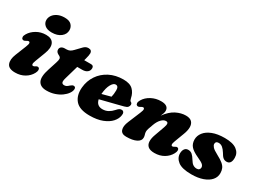

<svg xmlns="http://www.w3.org/2000/svg" viewBox="-43 -1355 2654 1989"><g transform="rotate(30 1284.0 -360.5)"><path d="M268 -534Q213 -534 184.8 -558.8Q156.5 -583.5 156.5 -619.5Q156.5 -649.5 174.8 -676Q193 -702.5 227.8 -719.2Q262.5 -736 311 -736Q366.5 -736 392 -709.8Q417.5 -683.5 417.5 -646.5Q417.5 -599 376.8 -566.5Q336 -534 268 -534ZM271 -195Q259 -164 261.2 -150.8Q263.5 -137.5 276 -137.5Q286 -137.5 301 -147.5Q320.5 -161.5 335.5 -151.5Q345 -144.5 345.5 -128.8Q346 -113 334 -90Q309 -42.5 260 -13.8Q211 15 147 15Q69 15 50.8 -31.2Q32.5 -77.5 61 -147.5L112 -275.5Q126.5 -311 123.8 -324.2Q121 -337.5 108.5 -337.5Q99.5 -337.5 82 -326.5Q69 -318.5 60 -317.8Q51 -317 44 -321.5Q33 -328 32.2 -344.2Q31.5 -360.5 45 -382.5Q70.5 -426 120.8 -455.5Q171 -485 233.5 -485Q303 -485 325.2 -439.2Q347.5 -393.5 315.5 -312Z M459 -363.5 441.5 -373Q414.5 -388 414.5 -415.5Q414.5 -436 430 -447.8Q445.5 -459.5 472 -459.5H487Q510.5 -459.5 528 -467.8Q545.5 -476 565 -497L624 -558.5Q635.5 -570.5 649 -578Q662.5 -585.5 682 -585.5Q703 -585.5 713.5 -575Q724 -564.5 724 -548Q724 -536 720.8 -517.5Q717.5 -499 711 -476L705 -454.5H787.5Q818.5 -454.5 818.5 -423Q818.5 -393 796.2 -375.5Q774 -358 737 -358H677L631 -198.5Q618.5 -156.5 625.2 -141Q632 -125.5 654.5 -125.5Q669 -125.5 680.8 -131.8Q692.5 -138 708 -153Q728.5 -171 743 -171Q769.5 -171 767.5 -141Q765.5 -116.5 746.5 -89.5Q727.5 -62.5 694.8 -39Q662 -15.5 618 -0.8Q574 14 522 14Q449 14 423.8 -34.2Q398.5 -82.5 433.5 -187L466 -288Q477.5 -322.5 476 -338.5Q474.5 -354.5 459 -363.5Z M1328 -156Q1322.5 -112.5 1288 -73.5Q1253.5 -34.5 1190.8 -9.8Q1128 15 1038 15Q916.5 15 866.8 -43.5Q817 -102 826 -198.5Q833.5 -280 877 -345Q920.5 -410 993 -447.5Q1065.5 -485 1159 -485Q1236.5 -485 1273.2 -449Q1310 -413 1321 -356Q1323.5 -344.5 1327.5 -335.2Q1331.5 -326 1337.5 -323Q1355 -315.5 1355 -296.5Q1355 -281 1343.8 -267.2Q1332.5 -253.5 1302 -246Q1271.5 -238 1225.8 -226.5Q1180 -215 1130.2 -202.5Q1080.5 -190 1037 -179Q1052 -108.5 1121 -108.5Q1158.5 -108.5 1188.8 -125.2Q1219 -142 1242.5 -169Q1260 -189 1271.8 -196.5Q1283.5 -204 1299 -204Q1315 -204 1323.5 -191Q1332 -178 1328 -156ZM1034.5 -245Q1034.5 -242.5 1034 -240.5Q1061.5 -247.5 1089.2 -255Q1117 -262.5 1139 -268.5Q1148 -302.5 1148.5 -350Q1148.5 -399.5 1114.5 -399.5Q1087.5 -399.5 1064.2 -358Q1041 -316.5 1034.5 -245Z M1413 -321.5Q1402 -328 1401.5 -344.2Q1401 -360.5 1414 -382.5Q1441 -428.5 1493.8 -456.8Q1546.5 -485 1609.5 -485Q1698.5 -485 1698.5 -420Q1698.5 -405.5 1692.5 -388.5Q1686.5 -371.5 1678 -353Q1731 -426 1790 -455.5Q1849 -485 1905.5 -485Q1954 -485 1976.8 -461.8Q1999.5 -438.5 1999.5 -399Q1999.5 -359.5 1980.5 -310.5L1937 -195Q1925.5 -164.5 1927.8 -151Q1930 -137.5 1942 -137.5Q1951.5 -137.5 1967 -147.5Q1987 -161.5 2001.5 -151.5Q2011.5 -144.5 2011.8 -128.8Q2012 -113 2000 -90Q1975 -42.5 1926.2 -13.8Q1877.5 15 1813.5 15Q1761.5 15 1737 -6Q1712.5 -27 1711 -63.8Q1709.5 -100.5 1726.5 -147L1770 -268.5Q1781 -298.5 1778.5 -315.5Q1776 -332.5 1754.5 -332.5Q1727.5 -332.5 1700.8 -305Q1674 -277.5 1656.5 -230Q1643 -194 1635.8 -172Q1628.5 -150 1628.5 -134.5Q1628.5 -117 1634.2 -101.5Q1640 -86 1640 -66Q1640 -29 1596.8 -7Q1553.5 15 1476.5 15Q1420.5 15 1406.8 -25Q1393 -65 1419.5 -127.5L1481 -275.5Q1496 -310.5 1493.2 -324Q1490.5 -337.5 1477.5 -337.5Q1468.5 -337.5 1451 -326.5Q1438 -318.5 1429 -317.8Q1420 -317 1413 -321.5Z M2274.5 -63.5Q2293 -63.5 2303 -73.5Q2313 -83.5 2313 -98.5Q2312.5 -118 2296.2 -133Q2280 -148 2226 -172.5Q2162 -201.5 2134 -232.8Q2106 -264 2105 -313.5Q2104.5 -360 2134.8 -399Q2165 -438 2224.5 -461.5Q2284 -485 2371 -485Q2468 -485 2514.8 -450Q2561.5 -415 2561.5 -358Q2562 -280.5 2506.5 -280.5Q2483 -280.5 2465.5 -294.2Q2448 -308 2428 -344Q2408.5 -375.5 2387.8 -392.5Q2367 -409.5 2341 -409.5Q2304.5 -409.5 2304.5 -377Q2305 -360 2321.8 -341Q2338.5 -322 2390.5 -294.5Q2438 -269.5 2464.2 -247.8Q2490.5 -226 2501 -202.2Q2511.5 -178.5 2512 -147.5Q2513 -99.5 2481.8 -63Q2450.5 -26.5 2392.5 -5.8Q2334.5 15 2255.5 15Q2143 15 2094.5 -23Q2046 -61 2046.5 -116.5Q2047.5 -151 2062.5 -170.2Q2077.5 -189.5 2103.5 -189.5Q2132.5 -189.5 2152.2 -172Q2172 -154.5 2191 -122.5Q2211.5 -88 2231.2 -75.8Q2251 -63.5 2274.5 -63.5Z"/></g></svg>

Font: Fraunces 9pt S050 Black
Style: Italic
Weight: 900
Italic angle: -16°
Version: Version 1.000; ttfautohint (v1.8.3)